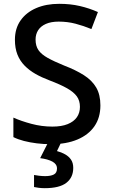

<svg xmlns="http://www.w3.org/2000/svg" viewBox="-20 -744 590 1004"><path d="M505 -193Q505 -129 474 -84Q443 -39 385 -14.5Q327 10 247 10Q208 10 172 5.5Q136 1 105 -7Q74 -15 50 -27V-129Q90 -111 144 -96.5Q198 -82 254 -82Q302 -82 334 -95Q366 -108 382 -131Q398 -154 398 -185Q398 -218 381.5 -240.5Q365 -263 330.5 -282.5Q296 -302 238 -324Q198 -339 165.5 -357.5Q133 -376 108.5 -401Q84 -426 71 -459Q58 -492 58 -536Q58 -595 87.5 -637Q117 -679 169 -701.5Q221 -724 290 -724Q348 -724 397.5 -712.5Q447 -701 492 -681L458 -592Q417 -609 375 -620Q333 -631 287 -631Q247 -631 220 -619Q193 -607 179.5 -586Q166 -565 166 -537Q166 -504 181 -482Q196 -460 229 -441.5Q262 -423 316 -401Q376 -378 418.5 -351Q461 -324 483 -286.5Q505 -249 505 -193ZM363 134Q363 184 327 212Q291 240 214 240Q197 240 182 238Q167 236 158 234V171Q168 173 184.5 175Q201 177 216 177Q245 177 261.5 168.5Q278 160 278 137Q278 114 254 101Q230 88 190 83L232 0H300L278 46Q301 52 320.5 63Q340 74 351.5 91Q363 108 363 134Z"/></svg>

Font: Noto Sans Devanagari Medium
Style: Regular
Weight: 500
Version: Version 2.003